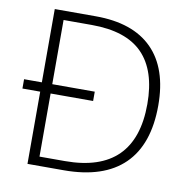

<svg xmlns="http://www.w3.org/2000/svg" viewBox="-80 -793 865 872"><g transform="rotate(10 352.5 -357.0)"><path d="M292 -714Q464 -714 553 -624.5Q642 -535 642 -364Q642 -184 548 -92Q454 0 270 0H103V-333H21V-376H103V-714ZM281 -672H151V-376H347V-333H151V-42H268Q592 -42 592 -362Q592 -516 516 -594Q440 -672 281 -672Z"/></g></svg>

Font: Noto Kufi Arabic ExtraLight
Style: Regular
Weight: 200
Designer: Monotype Design Team, David Williams, Khaled Hosny
Foundry: Google LLC
Version: Version 2.109; ttfautohint (v1.8.4.7-5d5b)